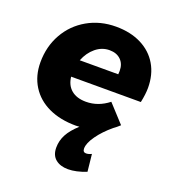

<svg xmlns="http://www.w3.org/2000/svg" viewBox="-140 -653 896 994"><g transform="rotate(20 307.5 -156.5)"><path d="M593 -304Q593 -270 583 -223H199Q204 -177 234 -152Q264 -127 315 -127Q382 -127 439 -172L528 -75Q512 -60 495 -48Q448 -9 418.5 32.5Q389 74 389 103Q389 124 407 124Q421 124 437 116L447 211Q391 233 347 233Q304 233 278 211.5Q252 190 252 148Q252 110 270 76Q288 42 328 6Q321 7 308 7Q222 7 158 -23Q94 -53 59 -109Q24 -165 24 -239Q24 -326 63.5 -396Q103 -466 173 -506Q243 -546 330 -546Q410 -546 469.5 -516Q529 -486 561 -431.5Q593 -377 593 -304ZM425 -337Q425 -375 402 -397.5Q379 -420 340 -420Q298 -420 264 -392Q230 -364 212 -318H424Q425 -324 425 -337Z"/></g></svg>

Font: Gontserrat
Style: Bold Italic
Weight: 700
Italic angle: -11.3°
Designer: Julieta Ulanovsky
Foundry: Julieta Ulanovsky
Version: Version 6.001